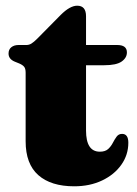

<svg xmlns="http://www.w3.org/2000/svg" viewBox="-20 -640 482 674"><path d="M48 -417 32 -423.5Q10 -432.5 10 -452Q10 -466.5 19.8 -474.2Q29.5 -482 45 -482H72.5Q82 -482 90.2 -487Q98.5 -492 111.5 -505L193 -587.5Q225.5 -620 251 -620Q282 -620 282 -583V-482H391.5Q425.5 -482 425.5 -456Q425.5 -437 407 -424Q388.5 -411 346 -411H282V-182Q282 -107.5 330.5 -107.5Q349.5 -107.5 359.8 -117Q370 -126.5 376.2 -138.8Q382.5 -151 389.5 -160.5Q396.5 -170 408.5 -170Q430.5 -170 430.5 -139Q430.5 -96.5 406 -61.8Q381.5 -27 338.5 -6.5Q295.5 14 240.5 14Q159 14 114.5 -25.2Q70 -64.5 70 -144V-384.5Q70 -399 64.8 -405.5Q59.5 -412 48 -417Z"/></svg>

Font: Fraunces 9pt S000 Black
Style: Regular
Weight: 900
Version: Version 1.000; ttfautohint (v1.8.3)